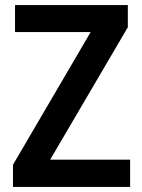

<svg xmlns="http://www.w3.org/2000/svg" viewBox="-20 -734 559 754"><path d="M491 0H31V-87L336 -608H39V-714H482V-627L177 -107H491Z"/></svg>

Font: Noto Sans Khmer UI SemiCondensed SemiBold
Style: Regular
Weight: 600
Width: 4
Designer: Danh Hong and the Monotype Design Team
Foundry: Monotype Imaging Inc.
Version: Version 2.002; ttfautohint (v1.8.4.7-5d5b)